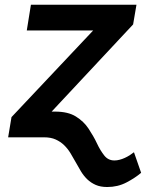

<svg xmlns="http://www.w3.org/2000/svg" viewBox="-20 -565 642 790"><path d="M27.3 -83.1 363.3 -439.6H90.2L107.2 -545.5H541.5L527.7 -464.5L192.5 -105.8H206.7Q259.9 -105.8 292.3 -85.6Q324.9 -65.3 344.5 -35.5Q354.4 -20.2 363.1 -5.3Q371.8 9.6 378.9 24.9Q386 40.1 393.6 52.6Q401.3 65 409.1 74.9Q425.1 95.2 450.6 95.2Q461.3 95.2 472.1 92.3Q483 89.5 493.4 84.7Q503.9 79.9 513.5 73.9Q523.1 67.8 531.2 61.4L560.7 146Q548.3 156.6 533.2 166.5Q518.1 176.5 500.4 185.7Q464.5 204.5 421.2 204.5Q393.5 204.5 373.8 195.8Q354 187.1 339.1 172.8Q324.2 158.4 313 139.9Q301.8 121.4 291.4 102.3Q280.9 83.1 269.7 64.8Q258.5 46.5 243.6 32.1Q228.7 17.8 209 8.9Q189.3 0 161.6 0H13.5Z"/></svg>

Font: Inter P Semi Bold
Style: Italic
Weight: 600
Italic angle: 9.39999°
Designer: Rasmus Andersson
Foundry: rsms
Version: Version 3.018;git-588b23468